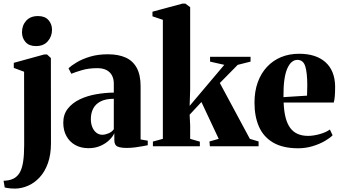

<svg xmlns="http://www.w3.org/2000/svg" viewBox="-64 -838 1954 1100"><path d="M22.5 242.5Q8.5 242.5 -3.2 241.5Q-15 240.5 -24 238.8Q-33 237 -37 236L-43.5 197.5Q-33 197.5 -17 195Q-1 192.5 14 185Q36 173.5 49.2 150.5Q62.5 127.5 68.5 88.8Q74.5 50 74.5 -8.5L74 -427L15 -449V-478L189.5 -526H205.5L227.5 -505.5L228 -17.5Q228 48 210.5 97Q193 146 163 178.2Q133 210.5 96.5 226.2Q60 242 22.5 242.5ZM141.5 -574Q102.5 -574 82.2 -597.2Q62 -620.5 62 -653Q62 -692.5 86 -719.2Q110 -746 153.5 -746H154.5Q193 -746 213.5 -723.2Q234 -700.5 234 -667.5Q234 -629.5 210 -601.8Q186 -574 142.5 -574Z M443 11Q400 11 367.5 -7Q335 -25 316.8 -57.8Q298.5 -90.5 298.5 -135Q298.5 -182.5 324.5 -215.5Q350.5 -248.5 393 -268.8Q435.5 -289 486.8 -298Q538 -307 588 -307.5V-359.5Q588 -385.5 577.8 -405.2Q567.5 -425 546.8 -436.2Q526 -447.5 494 -447.5Q444 -447.5 405.2 -436Q366.5 -424.5 344.5 -415.5L328.5 -447Q345 -462.5 376.2 -481.2Q407.5 -500 452.2 -513.5Q497 -527 554 -527Q614.5 -527 656 -508.2Q697.5 -489.5 719.5 -449Q741.5 -408.5 741.5 -344.5V-39L782.5 -32V-6Q772 -4 752.2 -0.2Q732.5 3.5 709 6.5Q685.5 9.5 661.5 9.5Q627.5 9.5 609.2 1.5Q591 -6.5 591 -36V-75Q582.5 -55.5 562 -35.5Q541.5 -15.5 511.2 -2.2Q481 11 443 11ZM522 -66Q538.5 -66 557.8 -74Q577 -82 588 -97.5V-272Q541.5 -272 512.5 -257Q483.5 -242 470 -216Q456.5 -190 456.5 -156Q456.5 -129.5 465 -109.2Q473.5 -89 488.2 -77.5Q503 -66 522 -66Z M812 0V-27L869 -42.5V-724.5L809.5 -744.5V-771L982 -817.5H997.5L1025.5 -797V-326.5L1022.5 -231.5L1221 -466.5L1139.5 -485V-512.5H1371.5V-485L1298 -466.5L1195.5 -362.5L1367.5 -42.5L1417.5 -27.5V0H1138.5L1136 -27.5L1189 -42.5L1090 -253.5L1022.5 -181L1025.5 -119V-42.5L1081 -26.5V0Z M1644.5 11.5Q1557.5 11.5 1502 -20.5Q1446.5 -52.5 1420.2 -111.2Q1394 -170 1394 -249.5Q1394 -315 1412.8 -366.8Q1431.5 -418.5 1465.8 -455Q1500 -491.5 1546.5 -510.8Q1593 -530 1649.5 -530Q1746.5 -530 1800.5 -481.8Q1854.5 -433.5 1856 -343Q1856 -309 1854 -285.8Q1852 -262.5 1848 -250.5H1561Q1563 -199.5 1572.5 -163.5Q1582 -127.5 1599.2 -104.5Q1616.5 -81.5 1642 -70.5Q1667.5 -59.5 1701 -59.5Q1732 -59.5 1768.2 -69.8Q1804.5 -80 1826 -96L1841.5 -63Q1827 -47.5 1796.8 -30Q1766.5 -12.5 1726.8 -0.5Q1687 11.5 1644.5 11.5ZM1560 -281.5 1695 -290Q1695.5 -305.5 1695.8 -319.2Q1696 -333 1696.5 -348.5Q1696.5 -420.5 1685 -457.8Q1673.5 -495 1639.5 -495Q1623 -495 1608.5 -483.5Q1594 -472 1582.5 -446.8Q1571 -421.5 1565.2 -380.8Q1559.5 -340 1560 -281.5Z"/></svg>

Font: Merriweather 120pt ExtraBold
Style: Regular
Weight: 800
Version: Version 2.100